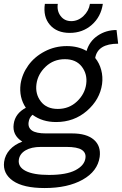

<svg xmlns="http://www.w3.org/2000/svg" viewBox="-43 -745 623 980"><path d="M560.1 -522Q455.6 -522 442.9 -449.2Q464.4 -422.9 473.6 -387.9Q482.9 -353 478 -315.9Q466.8 -236.8 400.9 -179.4Q335 -122.1 243.2 -122.1Q172.9 -122.1 123 -159.2Q106 -144.5 103 -121.1Q99.1 -93.3 120.4 -78.6Q141.6 -64 191.9 -64H325.2Q398.9 -64 436 -32Q473.1 0 465.8 56.2Q455.1 129.4 378.9 172.1Q302.7 214.8 185.1 214.8Q76.2 214.8 23.2 178Q-29.8 141.1 -22 81.1Q-17.1 45.9 7.3 19Q31.7 -7.8 70.8 -22Q18.6 -55.2 26.9 -111.8Q34.2 -166 88.9 -194.8Q53.2 -248 62 -315.9Q69.8 -367.2 101.3 -411.1Q132.8 -455.1 184.8 -482.4Q236.8 -509.8 297.9 -509.8Q356 -509.8 398.9 -484.9Q413.1 -534.2 455.6 -563Q498 -591.8 551.8 -591.8ZM53.2 69.8Q47.9 106.9 87.9 127.4Q127.9 147.9 207 147.9Q295.4 147.9 341.8 123.8Q388.2 99.6 393.1 62Q397 34.7 374.3 19.8Q351.6 4.9 295.9 4.9H166Q116.7 4.9 87.2 22.5Q57.6 40 53.2 69.8ZM252 -189Q309.6 -189 349.9 -227.1Q390.1 -265.1 397 -315.9Q403.8 -366.7 374.5 -404.8Q345.2 -442.9 288.1 -442.9Q230.5 -442.9 190.2 -404.8Q149.9 -366.7 143.1 -315.9Q136.2 -265.1 165.5 -227.1Q194.8 -189 252 -189ZM186 -725.1H252Q246.6 -689.5 266.4 -663.3Q286.1 -637.2 320.8 -637.2Q355.5 -637.2 383.1 -663.3Q410.6 -689.5 416 -725.1H481.9Q472.2 -659.2 425.5 -618.2Q378.9 -577.1 313 -577.1Q247.1 -577.1 211.7 -618.2Q176.3 -659.2 186 -725.1Z"/></svg>

Font: Human Sans
Style: Italic
Weight: 400
Italic angle: -8°
Designer: Tim Radville
Foundry: Continuum
Version: Version 1.000;FEAKit 1.0